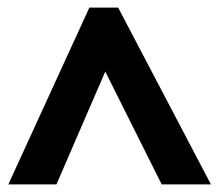

<svg xmlns="http://www.w3.org/2000/svg" viewBox="-20 -737 577 507"><path d="M2 -250 216 -717H292L537 -250H407L258 -548L129 -250Z"/></svg>

Font: Noto Sans Georgian ExtraBold
Style: Regular
Weight: 800
Designer: Monotype Design Team, Akaki Razmadze
Foundry: Google LLC
Version: Version 2.005; ttfautohint (v1.8.4.7-5d5b)